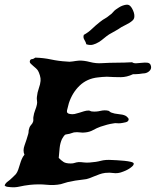

<svg xmlns="http://www.w3.org/2000/svg" viewBox="-55 -771 662 815"><path d="M509.8 -456.1Q483.4 -443.4 457 -443.4Q430.7 -443.4 398.4 -445.3Q389.6 -445.3 379.4 -444.3Q369.1 -443.4 360.4 -442.4Q314.5 -437.5 283.2 -407.7Q252 -377.9 237.3 -333Q232.4 -316.4 229.5 -302.7Q226.6 -289.1 242.2 -287.1Q252 -285.2 261.7 -287.1Q271.5 -289.1 281.7 -292.5Q292 -295.9 301.8 -298.8Q311.5 -301.8 321.3 -301.8Q325.2 -301.8 328.6 -299.8Q332 -297.9 335.9 -297.9Q352.5 -295.9 371.1 -300.3Q389.6 -304.7 405.3 -300.8Q408.2 -299.8 410.6 -297.4Q413.1 -294.9 418 -293Q430.7 -288.1 448.2 -286.6Q465.8 -285.2 476.6 -280.3Q481.4 -278.3 486.3 -272.9Q491.2 -267.6 491.2 -265.6Q491.2 -254.9 478.5 -252Q465.8 -249 457 -248Q449.2 -247.1 441.4 -248Q433.6 -249 425.8 -247.1Q412.1 -245.1 399.4 -241.7Q386.7 -238.3 372.1 -233.4Q355.5 -227.5 340.8 -219.2Q326.2 -210.9 308.6 -209Q295.9 -207 284.2 -209Q272.5 -210.9 258.8 -209Q253.9 -208 249.5 -206.1Q245.1 -204.1 240.2 -203.1Q231.4 -201.2 227.1 -200.7Q222.7 -200.2 220.2 -198.2Q217.8 -196.3 215.3 -192.4Q212.9 -188.5 208 -180.7Q200.2 -163.1 198.2 -143.1Q196.3 -123 194.3 -100.6Q205.1 -89.8 214.8 -83.5Q224.6 -77.1 245.1 -77.1Q255.9 -77.1 262.2 -79.6Q268.6 -82 279.3 -83Q290 -83 300.8 -81.5Q311.5 -80.1 325.2 -81.1Q353.5 -83 373 -88.4Q392.6 -93.8 420.9 -91.8Q426.8 -91.8 441.9 -90.8Q457 -89.8 472.7 -88.4Q488.3 -86.9 500.5 -84Q512.7 -81.1 512.7 -76.2Q512.7 -70.3 505.4 -64Q498 -57.6 488.8 -52.2Q479.5 -46.9 470.2 -43.5Q460.9 -40 458 -39.1Q441.4 -34.2 425.8 -36.6Q410.2 -39.1 391.6 -37.1Q377.9 -35.2 367.2 -31.2Q356.4 -27.3 345.7 -22.9Q335 -18.6 323.7 -14.2Q312.5 -9.8 297.9 -8.8Q278.3 -6.8 264.6 -4.4Q251 -2 232.4 2Q224.6 3.9 217.8 6.3Q210.9 8.8 203.1 10.7Q174.8 16.6 142.1 13.2Q109.4 9.8 71.3 13.7Q46.9 16.6 27.8 21Q8.8 25.4 -10.7 23.4Q-17.6 22.5 -23.9 22Q-30.3 21.5 -35.2 16.6Q-33.2 8.8 -26.4 2.9Q-19.5 -2.9 -12.7 -7.8Q-5.9 -13.7 0.5 -20Q6.8 -26.4 12.7 -32.2Q18.6 -40 22.5 -51.3Q26.4 -62.5 29.8 -74.2Q33.2 -85.9 37.6 -96.2Q42 -106.4 48.8 -114.3Q41 -131.8 49.3 -154.3Q57.6 -176.8 64.5 -201.2Q66.4 -207 66.4 -212.9Q66.4 -218.8 68.4 -223.6Q70.3 -233.4 77.1 -240.7Q84 -248 85.9 -255.9Q86.9 -260.7 86.4 -265.6Q85.9 -270.5 86.9 -275.4Q88.9 -290 94.2 -303.2Q99.6 -316.4 101.6 -327.1Q103.5 -335 102.1 -343.3Q100.6 -351.6 101.6 -359.4Q103.5 -378.9 109.9 -396.5Q116.2 -414.1 117.2 -427.7Q118.2 -438.5 114.3 -451.2Q110.4 -463.9 106.4 -470.7Q103.5 -475.6 97.7 -481Q91.8 -486.3 85.9 -491.2Q80.1 -496.1 75.7 -500.5Q71.3 -504.9 71.3 -508.8Q72.3 -519.5 80.1 -520Q87.9 -520.5 94.7 -526.4Q129.9 -525.4 161.6 -518.6Q193.4 -511.7 227.5 -509.8Q240.2 -507.8 253.9 -510.3Q267.6 -512.7 280.3 -513.7Q300.8 -514.6 326.7 -507.8Q352.5 -501 377.9 -502.9Q412.1 -504.9 442.4 -504.9Q472.7 -504.9 505.9 -506.8Q511.7 -502 523.4 -502.4Q535.2 -502.9 547.4 -504.4Q559.6 -505.9 569.8 -504.9Q580.1 -503.9 584 -496.1Q589.8 -482.4 582 -472.7Q574.2 -462.9 560.5 -460Q556.6 -460 549.8 -459Q543 -458 535.2 -457Q527.3 -456.1 520 -456.1Q512.7 -456.1 509.8 -456.1ZM311.5 -583Q309.6 -591.8 303.2 -602.1Q296.9 -612.3 300.8 -623Q320.3 -633.8 335.4 -648.4Q350.6 -663.1 369.1 -677.7Q382.8 -688.5 390.6 -692.4Q398.4 -696.3 411.1 -707Q418.9 -711.9 424.3 -718.8Q429.7 -725.6 436.5 -730.5Q442.4 -734.4 449.7 -739.3Q457 -744.1 465.3 -747.1Q473.6 -750 481 -751Q488.3 -752 493.2 -749Q502 -744.1 509.8 -726.6Q517.6 -709 514.6 -695.3Q513.7 -689.5 507.8 -684.1Q502 -678.7 494.1 -673.8Q486.3 -668.9 477.1 -664.6Q467.8 -660.2 460.9 -656.2Q445.3 -645.5 434.1 -639.6Q422.9 -633.8 408.2 -625Q396.5 -617.2 386.2 -608.4Q376 -599.6 364.3 -592.3Q352.5 -585 339.8 -581.5Q327.1 -578.1 311.5 -583Z"/></svg>

Font: Trade Winds
Style: Regular
Weight: 400
Designer: Squid
Foundry: Font Diner, Inc DBA Sideshow
Version: Version 1.000